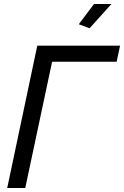

<svg xmlns="http://www.w3.org/2000/svg" viewBox="-20 -938 619 958"><path d="M427 -797 373 -817 449 -918H536ZM16 0 166 -710H579L562 -630H240L106 0Z"/></svg>

Font: Raleway-v4020 Medium
Style: Italic
Weight: 500
Italic angle: -12°
Designer: Matt McInerney, Pablo Impallari, Rodrigo Fuenzalida
Foundry: Matt McInerney, Pablo Impallari, Rodrigo Fuenzalida
Version: Version 4.020;PS 004.020;hotconv 1.0.88;makeotf.lib2.5.64775